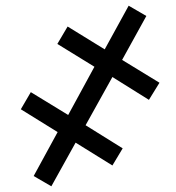

<svg xmlns="http://www.w3.org/2000/svg" viewBox="-20 -650 618 673"><path d="M160 3 98 -33 182 -187 53 -267 88 -327 219 -247 311 -416 181 -496 217 -557 347 -477 431 -630 493 -594 408 -440 539 -360 502 -300 374 -380 280 -211 410 -130 374 -70 245 -150Z"/></svg>

Font: Noto Sans Display Medium
Style: Italic
Weight: 500
Italic angle: -12°
Designer: Monotype Design Team
Foundry: Monotype Imaging Inc.
Version: Version 2.003